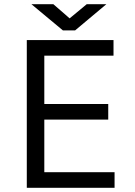

<svg xmlns="http://www.w3.org/2000/svg" viewBox="-20 -890 640 910"><path d="M107 -700H518V-626H190V-397H493V-323H190V-74H523V0H107ZM336 -746H278L129 -870H233L310 -803L391 -870H484Z"/></svg>

Font: PT Mono
Style: Regular
Weight: 400
Monospace: yes
Designer: A.Korolkova, I.Chaeva
Foundry: ParaType Ltd
Version: Version 1.001W OFL